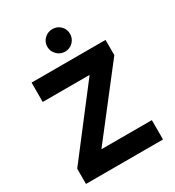

<svg xmlns="http://www.w3.org/2000/svg" viewBox="-214 -1044 1065 1169"><g transform="rotate(-30 318.0 -459.5)"><path d="M43 0V-107L394 -564H64.5V-700H584.5V-593L230 -136H584.5V0ZM336.5 -761Q303.5 -761 280 -784.5Q256.5 -808 256.5 -840.5Q256.5 -873.5 280 -896.2Q303.5 -919 336.5 -919Q370.5 -919 393.2 -896.2Q416 -873.5 416 -840.5Q416 -808 393.2 -784.5Q370.5 -761 336.5 -761Z"/></g></svg>

Font: Overpass ExtraBold
Style: Regular
Weight: 800
Designer: Delve Withrington, Dave Bailey, Thomas Jockin
Foundry: Delve Fonts LLC
Version: Version 4.000; ttfautohint (v1.8.3)